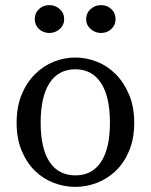

<svg xmlns="http://www.w3.org/2000/svg" viewBox="-20 -716 589 751"><path d="M275 -445Q209 -445 174 -391.5Q139 -338 139 -236Q139 -135 174 -82.5Q209 -30 275 -30Q340 -30 375 -82.5Q410 -135 410 -236Q410 -338 375 -391.5Q340 -445 275 -445ZM275 -491Q318 -491 359.5 -474.5Q401 -458 433 -425.5Q465 -393 485 -345.5Q505 -298 505 -236Q505 -174 485.5 -127Q466 -80 433.5 -48.5Q401 -17 359.5 -1Q318 15 275 15Q231 15 189.5 -1Q148 -17 116 -48.5Q84 -80 64.5 -127Q45 -174 45 -236Q45 -298 64.5 -345.5Q84 -393 116.5 -425.5Q149 -458 190 -474.5Q231 -491 275 -491ZM375 -587Q352 -587 334.5 -602.5Q317 -618 317 -641Q317 -665 334.5 -680.5Q352 -696 375 -696Q399 -696 415.5 -680.5Q432 -665 432 -641Q432 -618 415.5 -602.5Q399 -587 375 -587ZM173 -587Q149 -587 132.5 -602.5Q116 -618 116 -641Q116 -665 132.5 -680.5Q149 -696 173 -696Q196 -696 213.5 -680.5Q231 -665 231 -641Q231 -618 213.5 -602.5Q196 -587 173 -587Z"/></svg>

Font: SourceSerifPro
Style: Book
Weight: 400
Designer: Frank Grießhammer
Foundry: Adobe Systems Incorporated
Version: Version 1.014;PS Version 1.0;hotconv 1.0.73;makeotf.lib2.5.5